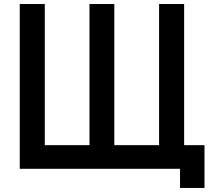

<svg xmlns="http://www.w3.org/2000/svg" viewBox="-20 -805 1040 944"><path d="M77.1 -785.2H200.2V-91.3H419.9V-785.2H542V-91.3H762.2V-785.2H885.3V-91.3H985.4V119.1H865.2V24.9H77.1Z"/></svg>

Font: FORM UDPGothic
Style: Bold
Weight: 700
Foundry: Pronama LLC
Version: Version 1.051